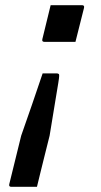

<svg xmlns="http://www.w3.org/2000/svg" viewBox="-20 -555 390 743"><path d="M176 -535H297Q308 -535 305 -524L272 -393H152Q141 -393 144 -404ZM145 -271H200Q205 -271 208 -268Q209 -267 209 -261Q209 -255 205.5 -233.5Q202 -212 194 -164Q186 -116 172 -30L150 58Q143 86 136.5 112.5Q130 139 123 168H24Q13 168 16 157L62 -30Q83 -90 104 -150.5Q125 -211 145 -271Z"/></svg>

Font: Recursive Sn Lnr St
Style: Italic
Weight: 400
Italic angle: -15°
Version: Version 1.079;hotconv 1.0.112;makeotfexe 2.5.65598; ttfautoh